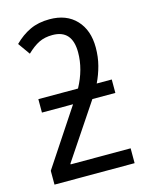

<svg xmlns="http://www.w3.org/2000/svg" viewBox="-115 -838 709 912"><g transform="rotate(-15 239.0 -382.5)"><path d="M44 -690 86 -631Q117 -661 145.5 -675Q174 -689 212 -689Q309 -689 309 -578Q309 -495 264 -412H69V-346H222L38 -68V0H432V-73H137V-77L317 -346H430V-412H356Q374 -449 385 -490.5Q396 -532 396 -579Q396 -664 348.5 -714.5Q301 -765 218 -765Q163 -765 121.5 -745.5Q80 -726 44 -690Z"/></g></svg>

Font: Noto Sans Display SemiCondensed
Style: Regular
Weight: 400
Width: 4
Designer: Monotype Design team
Foundry: Monotype Imaging Inc.
Version: 1.000